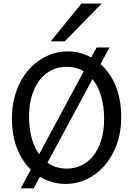

<svg xmlns="http://www.w3.org/2000/svg" viewBox="-20 -1011 753 1068"><path d="M141.6 -363.8Q141.6 -296.9 156 -244.1Q170.4 -191.4 197.8 -153.3L445.8 -614.3Q403.8 -639.6 351.6 -639.6Q305.2 -639.6 266.6 -620.4Q228 -601.1 200.2 -565.2Q172.4 -529.3 157 -478.3Q141.6 -427.2 141.6 -363.8ZM559.1 -349.1Q559.1 -421.4 542.2 -477.3Q525.4 -533.2 494.6 -571.3L244.1 -106Q290 -73.2 351.6 -73.2Q396.5 -73.2 434.6 -92Q472.7 -110.8 500.2 -146.2Q527.8 -181.6 543.5 -232.9Q559.1 -284.2 559.1 -349.1ZM588.9 -747.1 539.6 -654.8Q564.9 -631.8 586.2 -601.8Q607.4 -571.8 622.6 -535.2Q637.7 -498.5 646 -454.8Q654.3 -411.1 654.3 -361.3Q654.3 -273.4 628.2 -204.1Q602.1 -134.8 558.8 -86.7Q515.6 -38.6 460.4 -13.2Q405.3 12.2 346.7 12.2Q269 12.2 202.1 -27.8L167.5 36.6H95.2L151.4 -67.4Q103.5 -113.8 75 -185.1Q46.4 -256.3 46.4 -351.6Q46.4 -410.2 58.3 -460.4Q70.3 -510.7 91.6 -552.2Q112.8 -593.8 142.1 -626Q171.4 -658.2 205.8 -680.2Q240.2 -702.1 278.6 -713.6Q316.9 -725.1 356.4 -725.1Q391.1 -725.1 424.1 -716.6Q457 -708 487.3 -691.4L517.6 -747.1ZM545.4 -991.2 340.3 -781.2H262.2L433.1 -991.2Z"/></svg>

Font: Andika Viet
Style: Regular
Weight: 400
Designer: Victor Gaultney, Annie Olsen, Julie Remington, Don Collingsworth, Eric Hays, Becca Hirsbrunner
Foundry: SIL International
Version: Version 5.000